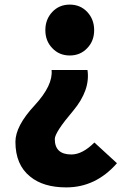

<svg xmlns="http://www.w3.org/2000/svg" viewBox="-20 -603 576 834"><path d="M111 164Q47 113 47 13Q47 -56 131 -146Q211 -233 204 -299H360Q373 -212 298 -122Q218 -28 218 1Q218 68 290 68Q338 68 390 16L488 106Q396 211 268 211Q168 211 111 164ZM207 -394Q177 -425 177 -472Q177 -519 207 -551Q237 -583 283 -583Q329 -583 359 -551Q389 -519 389 -472Q389 -425 359 -394Q329 -362 283 -362Q237 -362 207 -394Z"/></svg>

Font: Source Han Sans CN Heavy
Style: Bold
Weight: 900
Designer: Ryoko NISHIZUKA (kana & ideographs); Paul D. Hunt (Latin, Greek & Cyrillic); Wenlong ZHANG (bopomofo); Sandoll Communica
Foundry: Adobe Systems Incorporated
Version: Version 1.000;PS 1;hotconv 1.0.78;makeotf.lib2.5.61930